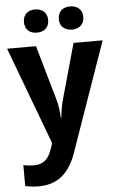

<svg xmlns="http://www.w3.org/2000/svg" viewBox="-64 -795 667 1079"><g transform="rotate(-5 269.5 -256.0)"><path d="M0 -545.9H163.1L251 -238.8Q258.8 -213.4 262.5 -184.6Q266.1 -155.8 267.1 -132.8H270Q271 -144 272.7 -157.7Q274.4 -171.4 276.9 -185.5Q279.3 -199.7 282.5 -213.6Q285.6 -227.5 289.1 -238.8L375 -545.9H539.1L323.2 69.8Q293 156.2 240.7 198.2Q188.5 240.2 109.9 240.2Q84.5 240.2 65.9 237.5Q47.4 234.9 34.2 231.9V113.8Q44.4 116.2 60.1 118.2Q75.7 120.1 92.8 120.1Q116.2 120.1 132.8 113.8Q149.4 107.4 161.4 95.9Q173.3 84.5 181.9 68.4Q190.4 52.2 196.8 32.2L206.1 4.9ZM107.4 -686Q107.4 -703.1 112.8 -715.6Q118.2 -728 127.2 -736.1Q136.2 -744.1 148.7 -748Q161.1 -752 175.3 -752Q189.5 -752 201.9 -748Q214.4 -744.1 223.6 -736.1Q232.9 -728 238.5 -715.6Q244.1 -703.1 244.1 -686Q244.1 -669.4 238.5 -657.2Q232.9 -645 223.6 -637Q214.4 -628.9 201.9 -625Q189.5 -621.1 175.3 -621.1Q161.1 -621.1 148.7 -625Q136.2 -628.9 127.2 -637Q118.2 -645 112.8 -657.2Q107.4 -669.4 107.4 -686ZM304.2 -686Q304.2 -703.1 309.6 -715.6Q314.9 -728 324.2 -736.1Q333.5 -744.1 346.2 -748Q358.9 -752 373.5 -752Q387.2 -752 399.7 -748Q412.1 -744.1 421.6 -736.1Q431.2 -728 436.8 -715.6Q442.4 -703.1 442.4 -686Q442.4 -669.4 436.8 -657.2Q431.2 -645 421.6 -637Q412.1 -628.9 399.7 -625Q387.2 -621.1 373.5 -621.1Q344.2 -621.1 324.2 -637.2Q304.2 -653.3 304.2 -686Z"/></g></svg>

Font: Droid Sans
Style: Bold
Weight: 700
Foundry: Ascender Corporation
Version: Version 1.00 build 112